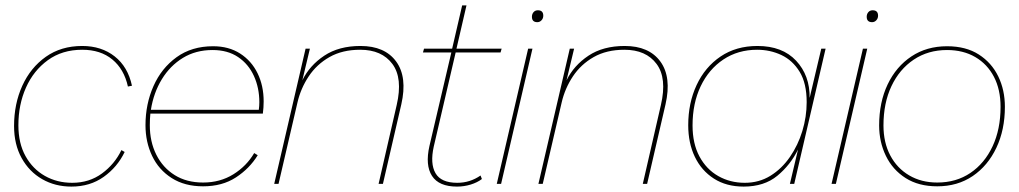

<svg xmlns="http://www.w3.org/2000/svg" viewBox="-20 -680 3769 710"><path d="M244 10Q184 10 136 -17.5Q88 -45 60 -95.5Q32 -146 32 -214Q32 -296 62.5 -363Q93 -430 149.5 -470Q206 -510 284 -510Q355 -510 404 -471.5Q453 -433 468 -363L453 -360Q439 -424 395.5 -460Q352 -496 284 -496Q210 -496 157 -457.5Q104 -419 76 -356Q48 -293 48 -217Q48 -150 74.5 -102.5Q101 -55 146 -29.5Q191 -4 247 -4Q310 -4 357 -38.5Q404 -73 429 -125L441 -118Q414 -62 363.5 -26Q313 10 244 10Z M731 9Q663 9 615 -21.5Q567 -52 542.5 -103.5Q518 -155 518 -217Q518 -295 547.5 -361.5Q577 -428 633 -468.5Q689 -509 768 -509Q826 -509 868 -482Q910 -455 932.5 -409Q955 -363 955 -305Q955 -283 952 -260H536Q534 -239 534 -217Q534 -156 558 -108Q582 -60 626 -32.5Q670 -5 731 -5Q794 -5 843 -35.5Q892 -66 920 -114L933 -106Q903 -57 852.5 -24Q802 9 731 9ZM766 -495Q704 -495 656.5 -466Q609 -437 578.5 -387Q548 -337 538 -274H937Q938 -281 938.5 -288Q939 -295 939 -302Q939 -355 919 -399Q899 -443 860.5 -469Q822 -495 766 -495Z M994 0 1110 -500H1126L1098 -383Q1125 -438 1179 -474Q1233 -510 1313 -510Q1403 -510 1445 -452.5Q1487 -395 1464 -294L1396 0H1380L1447 -292Q1470 -391 1431 -443.5Q1392 -496 1312 -496Q1246 -496 1198.5 -469Q1151 -442 1121.5 -397.5Q1092 -353 1080 -301L1010 0Z M1670 10Q1603 10 1577.5 -29.5Q1552 -69 1568 -140L1649 -486H1544L1548 -500H1652L1689 -660H1705L1668 -500H1835L1831 -486H1665L1584 -138Q1570 -75 1590.5 -39.5Q1611 -4 1671 -4Q1718 -4 1757 -31L1762 -18Q1745 -5 1720.5 2.5Q1696 10 1670 10Z M1949 -500 1833 0H1817L1933 -500ZM1967 -598Q1947 -598 1947 -618Q1947 -628 1953 -635Q1959 -642 1969 -642Q1989 -642 1989 -622Q1989 -612 1982.5 -605Q1976 -598 1967 -598Z M1971 0 2087 -500H2103L2075 -383Q2102 -438 2156 -474Q2210 -510 2290 -510Q2380 -510 2422 -452.5Q2464 -395 2441 -294L2373 0H2357L2424 -292Q2447 -391 2408 -443.5Q2369 -496 2289 -496Q2223 -496 2175.5 -469Q2128 -442 2098.5 -397.5Q2069 -353 2057 -301L1987 0Z M2730 10Q2666 10 2620 -19.5Q2574 -49 2549.5 -100Q2525 -151 2525 -217Q2525 -299 2556 -365.5Q2587 -432 2644.5 -471Q2702 -510 2781 -510Q2873 -510 2924 -455.5Q2975 -401 2974 -318L3017 -500H3033L2917 0H2901L2931 -127Q2903 -70 2854.5 -30Q2806 10 2730 10ZM2734 -4Q2787 -4 2829 -30Q2871 -56 2901 -99.5Q2931 -143 2947 -195.5Q2963 -248 2963 -302Q2963 -372 2937 -414.5Q2911 -457 2869.5 -476.5Q2828 -496 2780 -496Q2709 -496 2655 -460Q2601 -424 2571 -361Q2541 -298 2541 -216Q2541 -149 2566.5 -101.5Q2592 -54 2636 -29Q2680 -4 2734 -4Z M3187 -500 3071 0H3055L3171 -500ZM3205 -598Q3185 -598 3185 -618Q3185 -628 3191 -635Q3197 -642 3207 -642Q3227 -642 3227 -622Q3227 -612 3220.5 -605Q3214 -598 3205 -598Z M3446 9Q3377 9 3329 -21.5Q3281 -52 3256 -103.5Q3231 -155 3231 -216Q3231 -302 3262.5 -368Q3294 -434 3350.5 -471.5Q3407 -509 3482 -509Q3552 -509 3599.5 -478.5Q3647 -448 3671.5 -397.5Q3696 -347 3696 -285Q3696 -200 3664.5 -133.5Q3633 -67 3577 -29Q3521 9 3446 9ZM3446 -5Q3516 -5 3568.5 -40.5Q3621 -76 3650.5 -139Q3680 -202 3680 -285Q3680 -349 3655.5 -396Q3631 -443 3586.5 -469Q3542 -495 3482 -495Q3412 -495 3359 -459.5Q3306 -424 3276.5 -361.5Q3247 -299 3247 -216Q3247 -153 3272 -105.5Q3297 -58 3342 -31.5Q3387 -5 3446 -5Z"/></svg>

Font: Prodigy Sans Thin
Style: Italic
Weight: 100
Italic angle: -13°
Designer: Wei Huang
Foundry: Wei Huang
Version: Version 1.003; ttfautohint (v1.8.3)